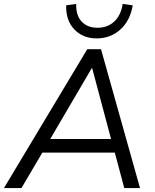

<svg xmlns="http://www.w3.org/2000/svg" viewBox="-39 -955 788 975"><path d="M-19 0 404 -705H474L672 0H592L544 -180H176L70 0ZM427 -609 216 -249H525L429 -609ZM452 -760Q382 -760 338.5 -805.5Q295 -851 297 -928L348 -935Q346 -877 375.5 -845.5Q405 -814 456 -814Q507 -814 541 -845.5Q575 -877 584 -935L635 -928Q622 -850 572 -805Q522 -760 452 -760Z"/></svg>

Font: Nunito Sans
Style: Italic
Weight: 400
Italic angle: -9°
Designer: Vernon Adams
Foundry: Vernon Adams
Version: Version 3.006; ttfautohint (v1.8.3)